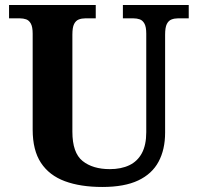

<svg xmlns="http://www.w3.org/2000/svg" viewBox="-20 -734 787 764"><path d="M387.1 10Q300.2 10 238.1 -13Q176 -36 143 -86Q110 -136 110 -218V-600Q110 -626.9 102.8 -639.9Q95.7 -652.9 84.2 -657Q72.7 -661 59 -661H16V-714H361V-661H319Q305.3 -661 293.5 -656.5Q281.7 -652 274.8 -638.4Q268 -624.9 268 -596V-210Q268 -126 308.5 -93.5Q349 -61 417 -61Q462 -61 494.5 -76.5Q527 -92 544.5 -124.5Q562 -157 562 -208V-600Q562 -626.9 554.8 -639.9Q547.7 -652.9 536.2 -657Q524.7 -661 511 -661H469V-714H731V-661H688Q674.3 -661 662.5 -656.5Q650.7 -652 643.8 -638.4Q637 -624.9 637 -596V-206Q637 -139.2 611 -90.6Q585 -42 530 -16Q475 10 387.1 10Z"/></svg>

Font: Noto Serif Thai
Style: Regular
Weight: 400
Designer: Monotype Design Team
Foundry: Monotype Imaging Inc.
Version: Version 2.001